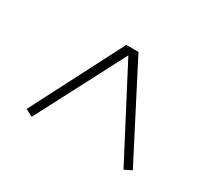

<svg xmlns="http://www.w3.org/2000/svg" viewBox="-79 -731 655 598"><g transform="rotate(30 248.0 -432.5)"><path d="M57 -275 226 -603H270L439 -275L413 -262L248 -578L83 -262Z"/></g></svg>

Font: Grenze ExtraLight
Style: Regular
Weight: 275
Designer: Renata Polastri
Foundry: Omnibus-Type
Version: Version 1.002; ttfautohint (v1.8)